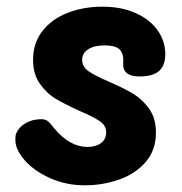

<svg xmlns="http://www.w3.org/2000/svg" viewBox="-20 -546 544 575"><path d="M26 -127Q26 -140 28 -145Q36 -165 56.5 -177Q77 -189 103 -189Q115 -189 122 -184Q129 -179 134.5 -171.5Q140 -164 143 -161Q189 -106 242 -106Q267 -106 282.5 -117.5Q298 -129 298 -150Q298 -170 279 -183Q260 -196 220 -213Q176 -233 148 -249.5Q120 -266 99.5 -295Q79 -324 79 -367Q79 -417 107 -453Q135 -489 182.5 -507.5Q230 -526 287 -526Q344 -526 387 -506.5Q430 -487 452.5 -454.5Q475 -422 475 -384Q475 -350 456.5 -333.5Q438 -317 398 -317Q345 -317 349 -359Q351 -383 339.5 -396.5Q328 -410 293 -410Q261 -410 243.5 -398Q226 -386 226 -367Q226 -346 245.5 -332.5Q265 -319 307 -301Q351 -282 378.5 -265.5Q406 -249 426.5 -220.5Q447 -192 447 -149Q447 -96 416 -60.5Q385 -25 336 -8Q287 9 234 9Q178 9 130 -12.5Q82 -34 54 -66Q26 -98 26 -127Z"/></svg>

Font: Mali
Style: Bold Italic
Weight: 700
Italic angle: -10°
Version: Version 1.000; ttfautohint (v1.6)